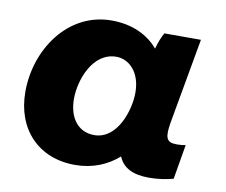

<svg xmlns="http://www.w3.org/2000/svg" viewBox="-65 -613 827 704"><g transform="rotate(10 348.5 -260.5)"><path d="M531 11C563 11 596 6 621 -1L643 -130C633 -128 622 -127 610 -127C570 -127 565 -146 574 -201L631 -520H495C486 -505 477 -482 471 -459C432 -505 373 -533 297 -533C135 -533 30 -380 30 -221C30 -82 119 12 255 12C321 12 375 -11 417 -48C433 -9 469 11 531 11ZM337 -405C382 -405 428 -366 428 -287C428 -222 392 -108 306 -108C246 -108 210 -155 210 -227C210 -295 248 -405 337 -405Z"/></g></svg>

Font: Fixel Display ExtraBold
Style: Italic
Weight: 800
Italic angle: -10°
Designer: AlfaBravo + MacPaw
Foundry: Kyrylo Tkachov, Marchela Mozhyna, Serhii Makarenko, Maria Weinstein, Zakhar Kryvoshyya
Version: Version 1.210;Glyphs 3.2 (3217)